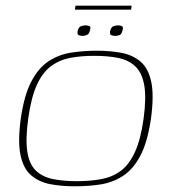

<svg xmlns="http://www.w3.org/2000/svg" viewBox="-20 -647 595 674"><path d="M384 -521Q376 -521 370 -524Q364 -527 367 -540Q371 -553 379.5 -555.5Q388 -558 394 -558Q401 -558 407.5 -555.5Q414 -553 410 -540Q407 -527 400 -524Q393 -521 384 -521ZM270 -521Q261 -521 255.5 -524Q250 -527 253 -541Q257 -553 265.5 -555.5Q274 -558 280 -558Q287 -558 293.5 -555.5Q300 -553 296 -541Q293 -528 285.5 -524.5Q278 -521 270 -521ZM243 7Q196 7 156.5 -0.5Q117 -8 89.5 -31.5Q62 -55 52 -102.5Q42 -150 53 -231Q65 -314 90.5 -362Q116 -410 152 -433Q188 -456 231 -462.5Q274 -469 320 -469Q367 -469 406.5 -461.5Q446 -454 473.5 -430.5Q501 -407 511 -359.5Q521 -312 510 -231Q498 -148 472.5 -100Q447 -52 411 -29Q375 -6 332.5 0.5Q290 7 243 7ZM250 -11Q298 -11 337 -18.5Q376 -26 405 -48Q434 -70 454 -114Q474 -158 484 -230Q494 -303 486.5 -347Q479 -391 455.5 -413.5Q432 -436 395.5 -443.5Q359 -451 311 -451Q263 -451 225 -443.5Q187 -436 157.5 -413.5Q128 -391 108.5 -347Q89 -303 79 -230Q69 -158 76 -114Q83 -70 106 -48Q129 -26 165.5 -18.5Q202 -11 250 -11ZM243 -613 245 -627H442L440 -613Z"/></svg>

Font: Genos Thin
Style: Italic
Weight: 100
Italic angle: -8°
Designer: Robert E. Leuschke
Foundry: Robert E. Leuschke
Version: Version 1.010